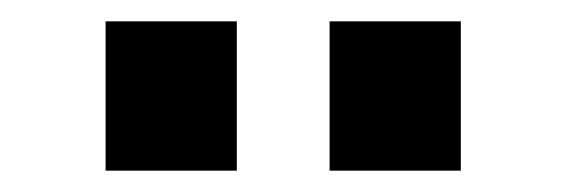

<svg xmlns="http://www.w3.org/2000/svg" viewBox="-20 -767 531 180"><path d="M289 -607V-747H412V-607ZM79 -607V-747H202V-607Z"/></svg>

Font: M PLUS 1p
Style: Bold
Weight: 700
Version: Version 1.062